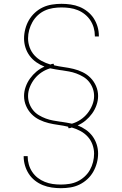

<svg xmlns="http://www.w3.org/2000/svg" viewBox="-20 -843 640 1006"><path d="M299 143Q275 143 251 139.5Q227 136 204.5 127Q182 118 163 103Q144 88 131 68Q118 48 111 24.5Q104 1 104 -23Q104 -23 104 -23.5Q104 -24 104 -25H125Q125 -24 125 -23.5Q125 -23 125 -23Q125 -2 131 19Q137 40 149 58Q161 76 178 89Q195 102 215 110Q235 118 256 121Q277 124 299 124Q321 124 343.5 120.5Q366 117 386 107.5Q406 98 423 82.5Q440 67 451 47.5Q462 28 467.5 6Q473 -16 473 -38Q473 -62 464.5 -85.5Q456 -109 439.5 -127Q423 -145 401.5 -156.5Q380 -168 356 -175Q352 -173 347.5 -172Q343 -171 339 -171L337 -179Q312 -185 286 -188.5Q260 -192 235 -198Q210 -204 186.5 -215.5Q163 -227 145 -245.5Q127 -264 116.5 -288.5Q106 -313 106 -340Q106 -364 114.5 -388Q123 -412 137.5 -432Q152 -452 171 -468Q190 -484 213 -494Q190 -503 170 -517Q150 -531 135.5 -550.5Q121 -570 113.5 -593.5Q106 -617 106 -641Q106 -666 112.5 -691Q119 -716 131.5 -737.5Q144 -759 163 -776.5Q182 -794 204.5 -804.5Q227 -815 252 -819Q277 -823 302 -823Q326 -823 350.5 -819.5Q375 -816 397 -807Q419 -798 438.5 -782.5Q458 -767 471 -747Q484 -727 491 -703.5Q498 -680 498 -655Q498 -655 498 -654Q498 -653 498 -652H477Q477 -653 477 -653.5Q477 -654 477 -655Q477 -677 471 -698Q465 -719 453 -737Q441 -755 424 -768.5Q407 -782 387 -790Q367 -798 345.5 -801Q324 -804 302 -804Q280 -804 257.5 -800.5Q235 -797 214.5 -787.5Q194 -778 177.5 -762.5Q161 -747 150 -727.5Q139 -708 133 -686Q127 -664 127 -642Q127 -618 135.5 -594.5Q144 -571 160.5 -553Q177 -535 198.5 -523.5Q220 -512 244 -505Q248 -507 252.5 -508Q257 -509 261 -509L263 -501Q288 -495 314 -491.5Q340 -488 365 -482Q390 -476 413.5 -464.5Q437 -453 455 -434.5Q473 -416 483.5 -391.5Q494 -367 494 -340Q494 -316 485.5 -292Q477 -268 462.5 -248Q448 -228 429 -212Q410 -196 387 -186Q410 -177 430 -163Q450 -149 464.5 -129.5Q479 -110 486.5 -86.5Q494 -63 494 -39Q494 -14 487.5 10.5Q481 35 468.5 57Q456 79 437.5 96Q419 113 396.5 124Q374 135 349 139Q324 143 299 143ZM357 -195Q381 -202 402 -216Q423 -230 438.5 -249.5Q454 -269 463.5 -292.5Q473 -316 473 -340Q473 -361 466 -380Q459 -399 446.5 -414.5Q434 -430 416.5 -440.5Q399 -451 380 -458Q361 -465 341.5 -468.5Q322 -472 302 -475H300Q286 -477 271.5 -479.5Q257 -482 243 -485Q219 -478 198 -464Q177 -450 161.5 -430.5Q146 -411 136.5 -387.5Q127 -364 127 -340Q127 -319 134 -300Q141 -281 153.5 -265.5Q166 -250 183.5 -239.5Q201 -229 220 -222Q239 -215 258.5 -211.5Q278 -208 298 -205H300Q314 -203 328.5 -200.5Q343 -198 357 -195Z"/></svg>

Font: Iosevka Curly Slab ThEx
Style: Regular
Weight: 100
Width: 7
Monospace: yes
Designer: Belleve Invis
Foundry: Belleve Invis
Version: Version 11.1.0; ttfautohint (v1.8.3)